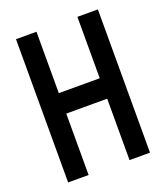

<svg xmlns="http://www.w3.org/2000/svg" viewBox="-128 -772 744 861"><g transform="rotate(-20 244.0 -342.0)"><path d="M48.8 -683.6H146.5V-390.6H341.8V-683.6H439.5V0H341.8V-293H146.5V0H48.8Z"/></g></svg>

Font: BabelStone Runic Ruled
Style: Regular
Weight: 400
Designer: Andrew West
Foundry: BabelStone
Version: Version 7.004 November 9, 2023